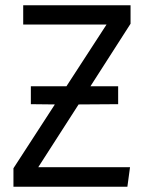

<svg xmlns="http://www.w3.org/2000/svg" viewBox="-20 -708 561 728"><path d="M475 -688V-618L323 -381H428V-313L278 -312L125 -74H473L463 0H31V-70L188 -312L97 -313V-381H232L384 -615H68V-688Z"/></svg>

Font: FiraGO Book
Style: Regular
Weight: 350
Designer: bBox Type
Foundry: bBox Type GmbH
Version: Version 1.001;PS 001.001;hotconv 1.0.88;makeotf.lib2.5.64775